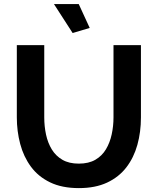

<svg xmlns="http://www.w3.org/2000/svg" viewBox="-20 -936 790 961"><path d="M374.8 5.5Q289.8 5.5 230.5 -23.4Q171.1 -52.2 134.6 -102Q98 -151.8 81.1 -215.6Q64.2 -279.4 64.2 -348.3V-710H201.5V-348.3Q201.5 -304 210.4 -262.4Q219.4 -220.7 239.3 -188.1Q259.3 -155.4 292.4 -136.2Q325.5 -117 374.3 -117Q424.1 -117 457.5 -136.5Q490.8 -155.9 510.5 -189.1Q530.2 -222.3 539.1 -263.6Q548.1 -305 548.1 -348.3V-710H685.4V-348.3Q685.4 -275.4 667.6 -211.1Q649.7 -146.8 612.4 -98.3Q575 -49.7 516.1 -22.1Q457.3 5.5 374.8 5.5ZM250.1 -915.6H374.1L429 -796.2L343.6 -770.7Z"/></svg>

Font: Raleway Thin
Style: Regular
Weight: 100
Designer: Matt McInerney, Pablo Impallari, Rodrigo Fuenzalida
Foundry: Matt McInerney, Pablo Impallari, Rodrigo Fuenzalida
Version: Version 4.026